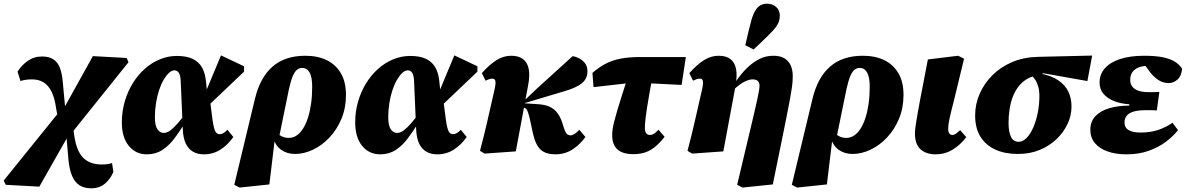

<svg xmlns="http://www.w3.org/2000/svg" viewBox="-68 -820 6423 1040"><path d="M-37 181 -48 158 263 -227 279 -235 435 -516 618 -506 628 -483 316 -94 300 -82 145 191ZM244 -189 236 -233Q228 -291 210.5 -325Q193 -359 167 -374.5Q141 -390 105 -390Q85 -390 69.5 -387.5Q54 -385 43 -381L27 -432Q48 -466 82 -490Q116 -514 160 -514Q197 -514 220.5 -499Q244 -484 256 -453.5Q268 -423 272 -376L285 -237H326ZM426 200Q388 200 362.5 183.5Q337 167 322.5 133Q308 99 303 48L291 -91H262L328 -135L334 -87Q346 -2 382.5 34.5Q419 71 484 71Q503 71 517 68.5Q531 66 539 63L546 112Q529 151 499.5 175.5Q470 200 426 200Z M728 16Q667 16 629.5 -30Q592 -76 592 -157Q592 -216 607.5 -269.5Q623 -323 650.5 -368Q678 -413 715.5 -446.5Q753 -480 797.5 -498.5Q842 -517 890 -517Q943 -517 976 -501Q1009 -485 1026.5 -454Q1044 -423 1048 -376L1054 -318L1066 -305L1083 -172Q1090 -123 1098.5 -108Q1107 -93 1122 -93Q1131 -93 1141.5 -98.5Q1152 -104 1164 -117L1196 -78Q1166 -35 1126 -9.5Q1086 16 1037 16Q1003 16 978 2Q953 -12 938.5 -42Q924 -72 922 -121L911 -377Q910 -411 901 -425Q892 -439 877 -439Q862 -439 847 -425Q832 -411 818 -387Q804 -363 793.5 -331Q783 -299 777 -261.5Q771 -224 771 -185Q771 -139 785 -119.5Q799 -100 818 -100Q837 -100 856 -114.5Q875 -129 896 -153.5Q917 -178 939 -206L953 -145H928Q903 -105 875 -68Q847 -31 811 -7.5Q775 16 728 16ZM1048 -236 1021 -261 1129 -520 1254 -461V-432Z M1230 196 1201 181 1313 -285Q1341 -401 1408.5 -459.5Q1476 -518 1586 -518Q1652 -518 1701 -494.5Q1750 -471 1778 -424Q1806 -377 1806 -306Q1806 -235 1781.5 -176.5Q1757 -118 1716.5 -75Q1676 -32 1627 -9Q1578 14 1530 14Q1487 14 1455 -8.5Q1423 -31 1410 -80L1430 -99Q1445 -88 1460.5 -80.5Q1476 -73 1496 -73Q1519 -73 1538.5 -86Q1558 -99 1573.5 -123.5Q1589 -148 1600 -182Q1611 -216 1617 -258.5Q1623 -301 1623 -350Q1623 -402 1609 -427Q1595 -452 1569 -452Q1553 -452 1540.5 -442Q1528 -432 1517.5 -407Q1507 -382 1497 -337L1442 -68L1420 -62L1391 179Z M1992 16Q1931 16 1893.5 -30Q1856 -76 1856 -157Q1856 -216 1871.5 -269.5Q1887 -323 1914.5 -368Q1942 -413 1979.5 -446.5Q2017 -480 2061.5 -498.5Q2106 -517 2154 -517Q2207 -517 2240 -501Q2273 -485 2290.5 -454Q2308 -423 2312 -376L2318 -318L2330 -305L2347 -172Q2354 -123 2362.5 -108Q2371 -93 2386 -93Q2395 -93 2405.5 -98.5Q2416 -104 2428 -117L2460 -78Q2430 -35 2390 -9.5Q2350 16 2301 16Q2267 16 2242 2Q2217 -12 2202.5 -42Q2188 -72 2186 -121L2175 -377Q2174 -411 2165 -425Q2156 -439 2141 -439Q2126 -439 2111 -425Q2096 -411 2082 -387Q2068 -363 2057.5 -331Q2047 -299 2041 -261.5Q2035 -224 2035 -185Q2035 -139 2049 -119.5Q2063 -100 2082 -100Q2101 -100 2120 -114.5Q2139 -129 2160 -153.5Q2181 -178 2203 -206L2217 -145H2192Q2167 -105 2139 -68Q2111 -31 2075 -7.5Q2039 16 1992 16ZM2312 -236 2285 -261 2393 -520 2518 -461V-432Z M2532 -3Q2545 -52 2555 -93Q2565 -134 2573.5 -171.5Q2582 -209 2591 -248.5Q2600 -288 2611 -336Q2615 -354 2616 -367Q2617 -380 2613 -387Q2609 -394 2598 -394Q2590 -394 2581 -391Q2572 -388 2562 -383L2542 -424Q2583 -470 2621 -494Q2659 -518 2701 -518Q2741 -518 2765 -500Q2789 -482 2796 -446Q2803 -410 2792 -354L2726 0L2557 12ZM2940 16Q2890 16 2862 -8Q2834 -32 2819 -96L2801 -180Q2793 -212 2787 -223.5Q2781 -235 2768 -237L2751 -240V-276H2773L2841 -341L3034 -516Q3067 -510 3090.5 -489Q3114 -468 3114 -434Q3114 -395 3085.5 -370.5Q3057 -346 2993 -327L2772 -261L2779 -260L2841 -256Q2881 -254 2906.5 -243Q2932 -232 2948.5 -211.5Q2965 -191 2976 -160L2989 -120Q2996 -100 3004 -93.5Q3012 -87 3023 -87Q3033 -87 3045 -95Q3057 -103 3070 -117L3103 -78Q3074 -37 3033 -10.5Q2992 16 2940 16Z M3147 -348 3141 -425Q3175 -455 3211 -474Q3247 -493 3292 -502Q3337 -511 3397 -511H3647L3624 -360L3404 -371H3349ZM3363 15Q3305 15 3276.5 -10.5Q3248 -36 3248 -88Q3248 -103 3250.5 -121Q3253 -139 3259.5 -164Q3266 -189 3276.5 -225Q3287 -261 3303.5 -312Q3320 -363 3343 -435L3471 -431Q3459 -366 3450.5 -318.5Q3442 -271 3437 -238.5Q3432 -206 3429.5 -185Q3427 -164 3426 -150Q3425 -136 3425 -126Q3425 -106 3433 -97.5Q3441 -89 3451 -89Q3464 -89 3474 -95.5Q3484 -102 3499 -117L3532 -79Q3507 -47 3482 -26Q3457 -5 3428.5 5Q3400 15 3363 15Z M3656 -3Q3669 -52 3679 -93Q3689 -134 3697.5 -171.5Q3706 -209 3715 -248.5Q3724 -288 3735 -336Q3739 -354 3740 -367Q3741 -380 3737 -387Q3733 -394 3722 -394Q3714 -394 3705 -391Q3696 -388 3686 -383L3666 -424Q3707 -470 3745 -494Q3783 -518 3825 -518Q3865 -518 3888.5 -500Q3912 -482 3919 -446Q3926 -410 3916 -354L3850 0L3681 12ZM3925 181 3981 -55Q4002 -143 4015 -198Q4028 -253 4034.5 -284Q4041 -315 4043.5 -331Q4046 -347 4046 -357Q4046 -372 4037 -381Q4028 -390 4009 -390Q3994 -390 3976.5 -383Q3959 -376 3940 -362.5Q3921 -349 3899 -327L3893 -377H3917Q3945 -419 3977 -450.5Q4009 -482 4044.5 -500Q4080 -518 4121 -518Q4159 -518 4182 -503.5Q4205 -489 4215.5 -464.5Q4226 -440 4226 -409Q4226 -395 4225 -379Q4224 -363 4220.5 -340Q4217 -317 4210.5 -280.5Q4204 -244 4193 -189.5Q4182 -135 4166 -56L4118 179L3954 196ZM3969 -575Q3977 -610 3985 -644Q3993 -678 4002 -711Q4012 -745 4024 -764Q4036 -783 4051.5 -791.5Q4067 -800 4086 -800Q4116 -800 4136 -782.5Q4156 -765 4156 -735Q4156 -710 4144.5 -689Q4133 -668 4110 -645Q4086 -620 4063 -598.5Q4040 -577 4014 -552Z M4250 196 4221 181 4333 -285Q4361 -401 4428.5 -459.5Q4496 -518 4606 -518Q4672 -518 4721 -494.5Q4770 -471 4798 -424Q4826 -377 4826 -306Q4826 -235 4801.5 -176.5Q4777 -118 4736.5 -75Q4696 -32 4647 -9Q4598 14 4550 14Q4507 14 4475 -8.5Q4443 -31 4430 -80L4450 -99Q4465 -88 4480.5 -80.5Q4496 -73 4516 -73Q4539 -73 4558.5 -86Q4578 -99 4593.5 -123.5Q4609 -148 4620 -182Q4631 -216 4637 -258.5Q4643 -301 4643 -350Q4643 -402 4629 -427Q4615 -452 4589 -452Q4573 -452 4560.5 -442Q4548 -432 4537.5 -407Q4527 -382 4517 -337L4462 -68L4440 -62L4411 179Z M5000 16Q4948 16 4918 -11.5Q4888 -39 4888 -97Q4888 -110 4890 -126Q4892 -142 4895.5 -164.5Q4899 -187 4904.5 -217Q4910 -247 4917 -285L4958 -498L5122 -518L5154 -502L5123 -374Q5111 -323 5101.5 -285.5Q5092 -248 5085.5 -221.5Q5079 -195 5075 -176.5Q5071 -158 5069.5 -145.5Q5068 -133 5068 -123Q5068 -106 5074 -97.5Q5080 -89 5091 -89Q5101 -89 5111.5 -97Q5122 -105 5133 -115L5166 -77Q5133 -34 5091.5 -9Q5050 16 5000 16Z M5445 14Q5376 14 5324 -9.5Q5272 -33 5243 -79Q5214 -125 5214 -195Q5214 -256 5238.5 -312Q5263 -368 5307.5 -412.5Q5352 -457 5414 -483.5Q5476 -510 5552 -512L5848 -519L5822 -381L5585 -423L5551 -412Q5517 -406 5491.5 -390Q5466 -374 5447.5 -349.5Q5429 -325 5417.5 -294.5Q5406 -264 5400.5 -228.5Q5395 -193 5395 -155Q5395 -104 5408.5 -78Q5422 -52 5450 -52Q5473 -52 5493.5 -73.5Q5514 -95 5529.5 -131Q5545 -167 5553.5 -211Q5562 -255 5562 -300Q5562 -331 5555 -353.5Q5548 -376 5537.5 -391Q5527 -406 5516 -414L5566 -422Q5628 -410 5665 -384.5Q5702 -359 5719 -323.5Q5736 -288 5736 -243Q5736 -195 5715 -149.5Q5694 -104 5655.5 -67Q5617 -30 5564 -8Q5511 14 5445 14Z M6033 16Q5976 16 5932 0.5Q5888 -15 5863 -44.5Q5838 -74 5838 -117Q5838 -163 5866.5 -192Q5895 -221 5943 -234.5Q5991 -248 6048 -248L6050 -255Q6003 -258 5966.5 -272.5Q5930 -287 5909 -312Q5888 -337 5888 -373Q5888 -418 5917 -450.5Q5946 -483 6000 -500.5Q6054 -518 6129 -518Q6192 -518 6232 -509.5Q6272 -501 6296.5 -485.5Q6321 -470 6335 -448Q6332 -409 6310.5 -389.5Q6289 -370 6262 -370Q6233 -370 6208.5 -385.5Q6184 -401 6163 -427L6118 -489H6239V-456Q6219 -460 6197.5 -461.5Q6176 -463 6148 -463Q6120 -463 6099 -454.5Q6078 -446 6066 -429.5Q6054 -413 6054 -387Q6054 -365 6065.5 -350.5Q6077 -336 6098.5 -328.5Q6120 -321 6151 -321Q6170 -321 6184 -321Q6198 -321 6212 -322L6198 -222Q6189 -223 6171 -223Q6153 -223 6135 -223Q6097 -223 6072 -215.5Q6047 -208 6035 -193Q6023 -178 6023 -157Q6023 -128 6046 -115Q6069 -102 6110 -102Q6163 -102 6205 -116Q6247 -130 6283 -155L6313 -115Q6286 -81 6246.5 -51.5Q6207 -22 6154 -3Q6101 16 6033 16Z"/></svg>

Font: Source Serif 4 Black
Style: Italic
Weight: 900
Italic angle: -12°
Designer: Frank Grießhammer
Foundry: Adobe Systems Incorporated
Version: Version 4.004;hotconv 1.0.116;makeotfexe 2.5.65601